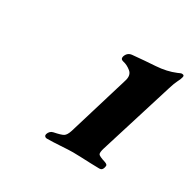

<svg xmlns="http://www.w3.org/2000/svg" viewBox="-89 -874 536 530"><g transform="rotate(30 179.0 -609.0)"><path d="M117.4 -437.8Q113.4 -437.8 111 -440.6Q108.7 -443.4 109.7 -447.4Q111.5 -453.4 115.4 -457.1Q119.4 -460.9 124.7 -461.9Q147.2 -466.4 154.4 -470.8Q161.6 -475.3 166.5 -490.7L225 -683.8Q231.9 -704.6 219.5 -714.8Q207.2 -724.9 194.3 -727.5Q184.1 -729.7 186.5 -739.2Q191.4 -754.6 206.7 -755.8Q244.5 -759.4 278.2 -761.5Q311.9 -763.7 339.1 -775.1Q341.1 -776.1 345.2 -777.8Q349.2 -779.5 351.1 -779.5Q360.1 -779.5 357.5 -771.3Q356 -764.6 350.9 -755.2Q345.9 -745.8 340.4 -727.5L267 -491.5Q263.1 -478.1 265.2 -473.3Q267.4 -468.5 289 -461.9Q294 -460.1 296 -457.6Q298 -455.2 296 -448.5Q295 -444.4 292.3 -441.5Q289.5 -438.6 284.3 -438.6Q273.1 -438.6 256.4 -439.3Q239.6 -440 224 -440.6Q208.5 -441.2 199.5 -441.2Q186.3 -441.2 161.1 -439.5Q135.9 -437.8 117.4 -437.8Z"/></g></svg>

Font: EB Garamond
Style: Italic
Weight: 400
Italic angle: -17.2°
Designer: Georg Duffner and Octavio Pardo
Foundry: Georg Duffner
Version: Version 1.001